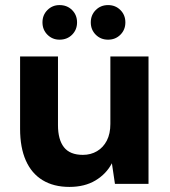

<svg xmlns="http://www.w3.org/2000/svg" viewBox="-20 -723 668 755"><path d="M253 12Q191 12 147.5 -14.5Q104 -41 81.5 -92Q59 -143 59 -216V-501H208V-231Q208 -174 231.5 -144Q255 -114 306 -114Q337 -114 361.5 -128.5Q386 -143 400 -170Q414 -197 414 -236V-501H564V0H432L420 -81Q398 -39 355.5 -13.5Q313 12 253 12ZM214 -567Q186 -567 166.5 -586.5Q147 -606 147 -635Q147 -664 166.5 -683.5Q186 -703 214 -703Q244 -703 263.5 -683.5Q283 -664 283 -635Q283 -606 263.5 -586.5Q244 -567 214 -567ZM405 -567Q376 -567 356.5 -586.5Q337 -606 337 -635Q337 -664 356.5 -683.5Q376 -703 405 -703Q434 -703 453.5 -683.5Q473 -664 473 -635Q473 -606 453.5 -586.5Q434 -567 405 -567Z"/></svg>

Font: DM Sans 17pt Black
Style: Regular
Weight: 900
Version: Version 4.004;gftools[0.9.30]